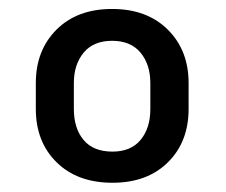

<svg xmlns="http://www.w3.org/2000/svg" viewBox="-20 -741 499 424"><path d="M228.5 -337.4Q150.9 -337.4 105 -382.6Q59.1 -427.7 59.1 -500.5V-557.6Q59.1 -629.9 104.7 -675.5Q150.4 -721.2 227.5 -721.2Q304.7 -721.2 350.6 -675.5Q396.5 -629.9 396.5 -557.6V-500.5Q396.5 -427.7 350.8 -382.6Q305.2 -337.4 228.5 -337.4ZM228.5 -406.2Q269 -406.2 290.5 -432.1Q312 -458 312 -500.5V-557.6Q312 -598.6 290.3 -624.8Q268.6 -650.9 227.5 -650.9Q186.5 -650.9 164.8 -624.8Q143.1 -598.6 143.1 -557.6V-500.5Q143.1 -457.5 164.6 -431.9Q186 -406.2 228.5 -406.2Z"/></svg>

Font: Roboto Slab
Style: Regular
Weight: 400
Designer: Google
Version: Version 2.000; ttfautohint (v1.8.1.43-b0c9)